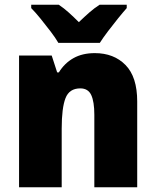

<svg xmlns="http://www.w3.org/2000/svg" viewBox="-20 -786 654 806"><path d="M378 -563Q458 -563 507 -513Q556 -463 556 -360V0H376V-304Q376 -359 363 -387Q350 -415 317 -415Q271 -415 255 -374Q239 -333 239 -246V0H60V-553H197L220 -482H227Q251 -521 288.5 -542Q326 -563 378 -563ZM225 -606Q213 -627 192 -654.5Q171 -682 149.5 -708.5Q128 -735 111 -752V-766H227Q249 -751 268.5 -733.5Q288 -716 311 -693Q335 -716 355.5 -734Q376 -752 398 -766H512V-752Q496 -734 475 -708Q454 -682 433.5 -655Q413 -628 399 -606Z"/></svg>

Font: Noto Sans Hebrew SemiCondensed Black
Style: Regular
Weight: 900
Width: 4
Designer: Ben Nathan
Foundry: Google LLC
Version: Version 3.001; ttfautohint (v1.8.4.7-5d5b)